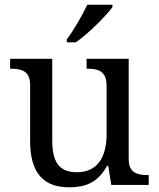

<svg xmlns="http://www.w3.org/2000/svg" viewBox="-20 -786 675 816"><path d="M264 -619V-606H302C355 -642 433 -721 458 -756V-766H351C330 -721 293 -657 264 -619ZM273 10C338 10 394 -6 435 -81H440L453 0H612V-42H609C565 -42 527 -50 527 -109V-536H348V-494H351C396 -494 433 -485 433 -422V-216C433 -119 395 -54 307 -54C226 -54 202 -104 202 -191V-536H23V-494H26C70 -494 108 -485 108 -426V-186C108 -49 167 10 273 10Z"/></svg>

Font: Noto Serif Devanagari
Style: Regular
Weight: 400
Designer: Universal Thirst, Indian Type Foundry and the Monotype Design Team
Foundry: Monotype Imaging Inc.
Version: Version 2.004